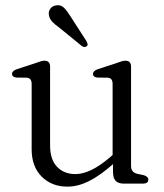

<svg xmlns="http://www.w3.org/2000/svg" viewBox="-20 -702 628 734"><path d="M101 -131V-381Q101 -403.5 82.5 -405L42.5 -405.5Q26 -407.5 26 -419.5Q26 -431 44.5 -437.5L113.5 -460Q125.5 -464.5 134.5 -467.2Q143.5 -470 150 -470Q171.5 -470 171.5 -447V-145.5Q171.5 -92 198.2 -64.2Q225 -36.5 268.5 -36.5Q297 -36.5 330 -52.5Q363 -68.5 402 -102L410.5 -109.5V-381Q410.5 -403.5 392 -405L351.5 -405.5Q335.5 -407.5 335.5 -419.5Q335.5 -431 354 -437.5L423 -460Q434.5 -464.5 443.8 -467.2Q453 -470 459.5 -470Q481 -470 481 -447V-67.5Q481 -43 505 -37.5L529 -32.5Q547 -27 547 -15.5Q547 0 526.5 0H454Q432.5 0 422.2 -10.5Q412 -21 412 -45.5V-74.5Q361.5 -30 319.5 -9.2Q277.5 11.5 238 11.5Q177.5 11.5 139.2 -27Q101 -65.5 101 -131ZM252 -635.5 311 -544Q313.5 -539 314.8 -534Q316 -529 311.5 -525.5Q304.5 -519 293.5 -525.5L206.5 -596.5Q190 -608 179.5 -619.2Q169 -630.5 167 -644.5Q164.5 -657.5 172.2 -668.5Q180 -679.5 195 -681.5Q213 -684.5 225.5 -671.5Q238 -658.5 252 -635.5Z"/></svg>

Font: Fraunces 9pt S050 Light
Style: Regular
Weight: 300
Version: Version 1.000; ttfautohint (v1.8.3)